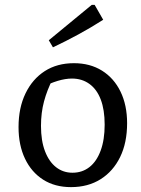

<svg xmlns="http://www.w3.org/2000/svg" viewBox="-20 -758 577 787"><path d="M271 9Q205 9 157 -21.5Q109 -52 82.5 -107.5Q56 -163 56 -237Q56 -316 84.5 -375Q113 -434 163.5 -466.5Q214 -499 283 -499Q349 -499 398 -468.5Q447 -438 474 -382.5Q501 -327 501 -253Q501 -173 472.5 -114.5Q444 -56 392.5 -23.5Q341 9 271 9ZM277 -50Q317 -50 346.5 -73Q376 -96 392.5 -140.5Q409 -185 409 -247Q409 -308 393 -350Q377 -392 346.5 -414Q316 -436 275 -436Q248 -436 216.5 -426.5Q185 -417 145 -397L196 -434Q173 -389 160.5 -342.5Q148 -296 148 -242Q148 -181 164.5 -138Q181 -95 210 -72.5Q239 -50 277 -50ZM197 -564 180 -593 356 -738H368L403 -677Q353 -645 301.5 -617Q250 -589 197 -564Z"/></svg>

Font: Piazzolla Thin Medium
Style: Regular
Weight: 500
Version: Version 2.005